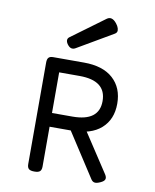

<svg xmlns="http://www.w3.org/2000/svg" viewBox="-91 -892 781 968"><g transform="rotate(10 300.0 -408.0)"><path d="M206.5 -691.4Q197.8 -684.1 199 -673.3Q200.2 -662.6 210.4 -650.9Q227.5 -631.3 248.5 -643.6L431.2 -750.5Q438.5 -754.4 440.9 -761.5Q443.4 -768.6 440.2 -779.5Q437 -790.5 427.2 -802.7Q401.4 -835 376.5 -816.4ZM164.6 -579.6V-509.3H292.5Q428.7 -509.3 428.7 -404.3Q428.7 -301.3 292.5 -301.3H164.6V-231H302.7Q399.9 -231 451.9 -277.3Q503.9 -323.7 503.9 -404.3Q503.9 -485.4 451.9 -532.5Q399.9 -579.6 302.7 -579.6ZM145.5 -579.6Q128.9 -579.6 121.8 -572Q114.7 -564.5 114.7 -546.4V-26.9Q114.7 -9.8 122.8 -2.4Q130.9 4.9 150.9 4.9H151.9Q171.9 4.9 179.9 -2.4Q188 -9.8 188 -26.9V-579.6ZM276.4 -261.7 441.9 -6.3Q449.7 5.4 460.4 6.8Q471.2 8.3 489.3 0Q507.8 -8.3 511.2 -18.6Q514.6 -28.8 505.4 -43L353.5 -274.4Z"/></g></svg>

Font: Courier Prime Code
Style: Regular
Weight: 400
Designer: Alan Dague-Greene
Foundry: Quote-Unquote Apps
Version: Version 3.18